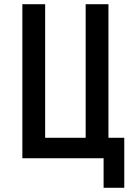

<svg xmlns="http://www.w3.org/2000/svg" viewBox="-20 -750 640 910"><path d="M569 140V-97H494V-730H386V-97H194V-730H86V0H471V140Z"/></svg>

Font: Tekne LDO SemiBold
Style: Regular
Weight: 600
Monospace: yes
Designer: Alessio Laiso, Mario Rullo, Paolo Rosset
Foundry: Alessio Laiso
Version: Version 1.000;hotconv 1.0.109;makeotfexe 2.5.65596